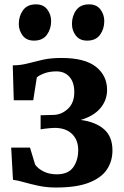

<svg xmlns="http://www.w3.org/2000/svg" viewBox="-20 -828 555 858"><path d="M230 10Q188 10 152 2.2Q116 -5.5 87.2 -13.8Q58.5 -22 38 -24.5L30 -168.5H114L137 -92.5Q150 -74 175.2 -61.5Q200.5 -49 233.5 -49Q284.5 -49 307 -80.2Q329.5 -111.5 329.5 -157.5Q329.5 -202.5 301.8 -229.5Q274 -256.5 224.5 -256.5Q218 -256.5 205 -255.5Q192 -254.5 179.5 -252.8Q167 -251 161.5 -250V-313L219.5 -314.5Q255.5 -315.5 283.8 -342Q312 -368.5 312 -416.5Q312 -460.5 290.2 -484.8Q268.5 -509 232.5 -509Q200.5 -509 177.2 -500Q154 -491 144.5 -482L128.5 -380H41.5L37 -536Q71 -536 102.5 -544.2Q134 -552.5 170.2 -560.8Q206.5 -569 255 -569Q359 -569 408.8 -529.5Q458.5 -490 458.5 -426.5Q458.5 -380 428.5 -344.5Q398.5 -309 340.5 -292Q406.5 -283.5 444.5 -250.8Q482.5 -218 482.5 -156Q482.5 -107.5 457.5 -70.2Q432.5 -33 377 -11.5Q321.5 10 230 10ZM131.5 -646.5Q98.5 -646.5 81.2 -669.2Q64 -692 64 -721Q64 -756.5 83 -782.5Q102 -808.5 140 -808.5H141Q174 -808.5 191.2 -785.8Q208.5 -763 208.5 -734Q208.5 -698.5 189.5 -672.5Q170.5 -646.5 132.5 -646.5ZM369 -646.5Q336 -646.5 318.8 -669.2Q301.5 -692 301.5 -721Q301.5 -756.5 320.5 -782.5Q339.5 -808.5 377.5 -808.5H378.5Q411.5 -808.5 428.8 -785.8Q446 -763 446 -734Q446 -698.5 427 -672.5Q408 -646.5 370 -646.5Z"/></svg>

Font: Merriweather
Style: Bold
Weight: 700
Designer: Eben Sorkin
Foundry: Eben Sorkin
Version: Version 2.100; ttfautohint (v1.7.19-72a1) -l 8 -r 50 -G 200 